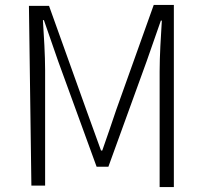

<svg xmlns="http://www.w3.org/2000/svg" viewBox="-20 -747 842 783"><path d="M108 10H164V-461C164 -522 159 -603 155 -665H159L217 -498L374 -67H422L578 -497L636 -663H640C636 -600 631 -518 631 -456V16H689V-727H607L454 -299C435 -244 417 -188 397 -133H392L333 -296L180 -723H98Z"/></svg>

Font: GenEiGothic-pro-Light
Style: Regular
Weight: 300
Designer: Ryoko NISHIZUKA (kana & ideographs); Paul D. Hunt (Latin, Greek & Cyrillic); Wenlong ZHANG (bopomofo); Sandoll Communica
Foundry: Adobe Systems Incorporated; o_tamon
Version: Version 1.000.140830